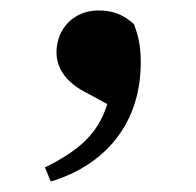

<svg xmlns="http://www.w3.org/2000/svg" viewBox="-20 -163 375 367"><path d="M77 184C183 152 249 71 249 -43C249 -72 246 -90 236 -117C215 -136 194 -143 168 -143C121 -143 88 -108 88 -63C88 -36 103 -8 141 12L185 36C167 94 130 125 66 157Z"/></svg>

Font: Noto Serif CJK HK
Style: Bold
Weight: 700
Designer: Ryoko NISHIZUKA 西塚涼子 (kana & ideographs); Frank Grießhammer (Latin, Greek & Cyrillic); Wenlong ZHANG 张文龙 (bopomofo); San
Foundry: Adobe
Version: Version 2.001;hotconv 1.1.0;makeotfexe 2.6.0